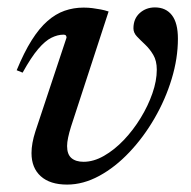

<svg xmlns="http://www.w3.org/2000/svg" viewBox="-20 -487 516 518"><path d="M460 -382.5Q460 -329.5 443.2 -274.2Q426.5 -219 397 -168Q367.5 -117 329.2 -76.5Q291 -36 247.8 -12.5Q204.5 11 161 11Q115 11 90 -11.5Q65 -34 65 -74Q65 -100 75.5 -132.5L159.5 -385.5Q159.5 -389 157.8 -391.2Q156 -393.5 151.5 -393.5Q135.5 -393.5 118.8 -385.2Q102 -377 83 -354.8Q64 -332.5 41 -291L25 -297.5Q45 -346 65.5 -378.5Q86 -411 108 -430.2Q130 -449.5 154.2 -458Q178.5 -466.5 205.5 -466.5Q218.5 -466.5 229.8 -465Q241 -463.5 251.8 -461.5Q262.5 -459.5 273 -456L171.5 -145Q166.5 -129 163.8 -116Q161 -103 161 -93Q161 -70.5 172.8 -60.5Q184.5 -50.5 205.5 -50.5Q232.5 -50.5 260.5 -66.5Q288.5 -82.5 314 -109.2Q339.5 -136 359.5 -168.8Q379.5 -201.5 391.2 -235.2Q403 -269 403 -299Q403 -323 393.5 -339Q384 -355 371.5 -366.8Q359 -378.5 349.5 -388.5Q340 -398.5 340 -410.5Q340 -436.5 357 -451.8Q374 -467 398 -467Q427.5 -467 443.8 -446Q460 -425 460 -382.5Z"/></svg>

Font: Newsreader 36pt Medium
Style: Italic
Weight: 500
Italic angle: -17°
Designer: Hugues Gentile
Foundry: Production Type
Version: Version 1.003